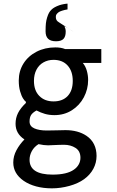

<svg xmlns="http://www.w3.org/2000/svg" viewBox="-20 -819 640 1049"><path d="M109.5 169Q52.5 129.5 52.5 69Q52.5 34 70 1.5Q87.5 -31 113.5 -57Q88.5 -74 76.8 -95Q65 -116 65 -143Q65 -174.5 78.5 -201.5Q92 -228.5 121.5 -256.5V-263Q115.5 -266.5 106.2 -280.8Q97 -295 89.8 -320.2Q82.5 -345.5 82.5 -379Q82.5 -430.5 108.2 -471.8Q134 -513 179.8 -536.5Q225.5 -560 282.5 -560Q314 -560 335.5 -551H533.5V-475H432.5Q447.5 -457 454.5 -432Q461.5 -407 461.5 -382Q461.5 -331.5 438 -287.2Q414.5 -243 372.5 -216.5Q330.5 -190 277.5 -190Q249 -190 225.5 -196.8Q202 -203.5 179.5 -215.5Q158 -203.5 149.8 -190.5Q141.5 -177.5 141.5 -155Q141.5 -129 167.8 -117.5Q194 -106 235.5 -106L293 -107L337.5 -108Q406.5 -108 452.5 -77Q480 -58.5 493.8 -30.5Q507.5 -2.5 507.5 33Q507.5 70.5 490 103.2Q472.5 136 439.5 160Q407 183.5 359 196.8Q311 210 263.5 210Q217 210 177.8 199.5Q138.5 189 109.5 169ZM383.5 108Q401 96 410.2 79.2Q419.5 62.5 419.5 43Q419.5 6.5 392.8 -10.8Q366 -28 329.5 -28Q316 -28 303.5 -27.5Q291 -27 279.5 -26.5Q260 -25 242.5 -25Q220 -25 190.5 -31.5Q167 -17 154.2 6Q141.5 29 141.5 54Q141.5 135 267.5 135Q345.5 135 383.5 108ZM377.5 -377Q377.5 -430 349.5 -461Q321.5 -492 272.5 -492Q242 -492 217.5 -478.2Q193 -464.5 179.2 -438.2Q165.5 -412 165.5 -377Q165.5 -324.5 194.8 -294.8Q224 -265 272.5 -265Q322 -265 349.8 -294.5Q377.5 -324 377.5 -377ZM300 -752Q293 -746.5 289 -741.2Q285 -736 285 -726.5Q285 -717 288.5 -710Q292 -703 301.5 -697.5Q411 -626 369 -653.8Q327 -681.5 333 -671.8Q339 -662 339 -646Q339 -619.5 326.8 -606.5Q314.5 -593.5 286 -593.5Q257 -593.5 243 -607Q229 -620.5 229 -647.5Q229 -675.5 230.8 -691.5Q232.5 -707.5 237.5 -723.5Q242.5 -739.5 247.8 -749Q253 -758.5 261.5 -766.5Q275 -780 304.5 -790.5Q315 -794 328.5 -796.5Q342 -799 349 -799V-767.5Q334.5 -765.5 319.8 -760.8Q305 -756 300 -752Z"/></svg>

Font: JuliaMono
Style: Regular
Weight: 400
Monospace: yes
Designer: cormullion
Foundry: corm
Version: Version 0.055; ttfautohint (v1.8.4)